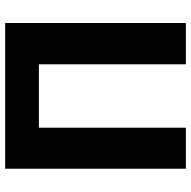

<svg xmlns="http://www.w3.org/2000/svg" viewBox="-18 -712 758 763"><g transform="rotate(-90 361.5 -331.0)"><path d="M487 28V-556H235V28H72V-690H651V28Z"/></g></svg>

Font: Gmarket Sans TTF Bold
Style: Regular
Weight: 700
Designer: Creative Director : Sungho Lee; Art Director : Kiwoong Choi; Project Manager : Sori Yang, Jongwook Yoon; Font Designer :
Foundry: Sandoll Inc.
Version: Version 1.000;hotconv 1.0.109;makeotfexe 2.5.65596